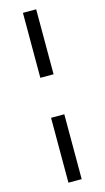

<svg xmlns="http://www.w3.org/2000/svg" viewBox="-149 -811 595 1092"><g transform="rotate(-15 148.5 -265.0)"><path d="M187.5 -382.5H109.5V-765H187.5ZM109.5 235V-147H187.5V235Z"/></g></svg>

Font: Newsreader 7pt
Style: Regular
Weight: 400
Designer: Hugues Gentile
Foundry: Production Type
Version: Version 1.003